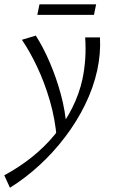

<svg xmlns="http://www.w3.org/2000/svg" viewBox="-73 -589 530 898"><path d="M-26.4 289 -53.1 230.9Q16.6 193.5 77 145.2Q137.4 96.9 184.8 38.7Q232.2 -19.5 264.8 -84.4Q297.5 -149.4 312.7 -219.1Q322.4 -265.4 325.6 -314.1Q328.9 -362.9 325.3 -414.2H394.6Q396.6 -375.5 393.4 -337.1Q390.1 -298.7 381.5 -259.1Q363.5 -178 324.9 -99.2Q286.3 -20.4 231.8 51.4Q177.4 123.2 111.6 183.6Q45.9 244.1 -26.4 289ZM192.3 56.1Q184.7 -33.8 160.1 -118.2Q135.5 -202.5 101.1 -275.5Q66.7 -348.4 29.5 -402.9L94.4 -422.5Q129.3 -368.1 159.7 -297.2Q190.2 -226.3 211.5 -148Q232.8 -69.6 238.3 8.4ZM101.5 -519.5 111.6 -568.7H376.6L366.5 -519.5Z"/></svg>

Font: Ysabeau
Style: Bold Italic
Weight: 700
Italic angle: -12°
Designer: Christian Thalmann (Catharsis Fonts)
Version: Version 2.002